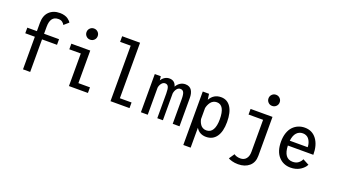

<svg xmlns="http://www.w3.org/2000/svg" viewBox="-78 -1485 4145 2362"><g transform="rotate(20 1995.0 -303.5)"><path d="M75 -500H200.5V-609.5Q200.5 -704 253.2 -755.5Q306 -807 393.5 -807Q425.5 -807 453 -799Q480.5 -791 497.8 -778.8Q515 -766.5 525.2 -755.5Q535.5 -744.5 540 -735L480 -682.5Q471 -701 451.5 -716Q432 -731 399.5 -731Q294.5 -731 294.5 -591V-500H490.5V-426.5H294.5V0H200.5V-426.5H75Z M851 -625Q820.5 -625 799.2 -646.2Q778 -667.5 778 -698Q778 -728.5 799.2 -749.8Q820.5 -771 851 -771Q882 -771 903.2 -749.8Q924.5 -728.5 924.5 -698Q924.5 -667.5 903.2 -646.2Q882 -625 851 -625ZM899 -73.5H1050.5V0H802V-426.5H651.5V-500H899Z M1442 -73.5H1595V0H1346V-726.5H1207.5V-800H1442Z M1744 0V-500H1822.5L1828.5 -448Q1847 -478 1874.2 -494.5Q1901.5 -511 1933 -511Q2005.5 -511 2025.5 -438Q2045 -472.5 2075.2 -491.8Q2105.5 -511 2143 -511Q2171.5 -511 2192.5 -500.2Q2213.5 -489.5 2225.8 -469.8Q2238 -450 2243.8 -425.2Q2249.5 -400.5 2249.5 -370V0H2160.5V-322.5Q2160.5 -386 2147.2 -411.2Q2134 -436.5 2103 -436.5Q2075 -436.5 2056 -410.8Q2037 -385 2032 -350.5V0H1958.5V-323Q1958.5 -386 1946 -411.2Q1933.5 -436.5 1904 -436.5Q1876.5 -436.5 1857.2 -411Q1838 -385.5 1833.5 -354.5V0Z M2372 -500H2454L2464.5 -425.5Q2513.5 -512 2609.5 -512Q2691 -512 2736.2 -443.8Q2781.5 -375.5 2781.5 -249Q2781.5 -123 2733.5 -56Q2685.5 11 2598.5 11Q2512 11 2468 -60.5V200H2372ZM2581 -435.5Q2555.5 -435.5 2534.5 -424Q2513.5 -412.5 2500.5 -393.8Q2487.5 -375 2479.8 -356.5Q2472 -338 2468 -318.5V-174.5Q2471.5 -155.5 2478.5 -138.2Q2485.5 -121 2497.5 -103.8Q2509.5 -86.5 2529.5 -76Q2549.5 -65.5 2575 -65.5Q2631 -65.5 2658.5 -113.8Q2686 -162 2686 -249Q2686 -435.5 2581 -435.5Z M3233.5 -625Q3203 -625 3181.8 -646.2Q3160.5 -667.5 3160.5 -698Q3160.5 -728.5 3181.8 -749.8Q3203 -771 3233.5 -771Q3264.5 -771 3285.8 -749.8Q3307 -728.5 3307 -698Q3307 -667.5 3285.8 -646.2Q3264.5 -625 3233.5 -625ZM3285 -500V10.5Q3285 97 3229.2 144.8Q3173.5 192.5 3084.5 192.5Q3039.5 192.5 3004.5 182.5Q2969.5 172.5 2955 162.5L3003.5 91Q3013.5 100 3035.5 107.8Q3057.5 115.5 3087.5 115.5Q3134.5 115.5 3161.5 82.8Q3188.5 50 3188.5 -7V-426.5H2998V-500Z M3902 -97.5Q3895.5 -84.5 3885 -71Q3874.5 -57.5 3857 -42.5Q3839.5 -27.5 3818.2 -15.8Q3797 -4 3767.5 3.5Q3738 11 3705.5 11Q3608.5 11 3547.8 -57Q3487 -125 3487 -251.5Q3487 -315.5 3504.5 -366Q3522 -416.5 3552.2 -448Q3582.5 -479.5 3621.8 -495.8Q3661 -512 3706 -512Q3803 -512 3859.8 -436.8Q3916.5 -361.5 3916.5 -233.5H3583Q3588.5 -65.5 3705.5 -65.5Q3751 -65.5 3780 -88.5Q3809 -111.5 3820.5 -140.5ZM3706.5 -438Q3657.5 -438 3625.5 -403Q3593.5 -368 3585 -297.5H3819Q3819 -317 3815 -336.2Q3811 -355.5 3802.2 -374Q3793.5 -392.5 3781 -406.8Q3768.5 -421 3749.2 -429.5Q3730 -438 3706.5 -438Z"/></g></svg>

Font: League Mono Narrow
Style: Regular
Weight: 400
Width: 3
Designer: Tyler Finck
Foundry: The League of Moveable Type / Tyler Finck
Version: Version 2.210